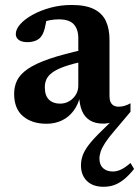

<svg xmlns="http://www.w3.org/2000/svg" viewBox="-20 -474 546 754"><path d="M492.5 -35 427.5 42Q405.5 67.5 393 86.8Q380.5 106 375.5 121Q370.5 136 370.5 149Q370.5 173.5 385 186.5Q399.5 199.5 423 199.5Q438.5 199.5 454.5 192.2Q470.5 185 492.5 166L506.5 189.5Q486 215 466.8 230.5Q447.5 246 428.2 252.8Q409 259.5 386.5 259.5Q344.5 259.5 321.2 236.5Q298 213.5 298 176Q298 156 304.5 137Q311 118 328.5 95Q346 72 378 41L425 -5L430 3Q418.5 7 407.5 9.2Q396.5 11.5 386 11.5Q354 11.5 333.2 -1.2Q312.5 -14 302.2 -38.2Q292 -62.5 291 -95.5L295.5 -98.5Q287 -62.5 268 -37.8Q249 -13 222 -0.5Q195 12 162.5 12Q105.5 12 70.5 -17.5Q35.5 -47 35.5 -105.5Q35.5 -134.5 47.2 -158.5Q59 -182.5 89.5 -203.5Q120 -224.5 174.8 -243.2Q229.5 -262 315.5 -280.5L317 -234.5Q266.5 -224.5 234.8 -213.2Q203 -202 186 -189.5Q169 -177 162.5 -162.8Q156 -148.5 156 -131.5Q156 -98.5 172.2 -82.8Q188.5 -67 216 -67Q236 -67 252.2 -76.8Q268.5 -86.5 278 -102.5Q287.5 -118.5 287.5 -137.5V-324Q287.5 -359 269.8 -378.5Q252 -398 211 -398Q194 -398 176.2 -394.8Q158.5 -391.5 143.5 -385L165.5 -417Q161 -382.5 155.5 -361.8Q150 -341 141.5 -330.5Q133.5 -319.5 119.2 -314Q105 -308.5 87.5 -308.5Q65.5 -308.5 53.8 -317.2Q42 -326 42 -340Q42 -359.5 60 -379.5Q78 -399.5 109 -416.5Q140 -433.5 179.2 -444Q218.5 -454.5 261 -454.5Q317 -454.5 349.8 -437.8Q382.5 -421 396.2 -390.5Q410 -360 410 -318V-96.5Q410 -82.5 414.2 -73.2Q418.5 -64 426.5 -59.5Q434.5 -55 446.5 -55Q456.5 -55 468.5 -58.2Q480.5 -61.5 492.5 -68.5Z"/></svg>

Font: Newsreader 16pt SemiBold
Style: Regular
Weight: 600
Designer: Hugues Gentile
Foundry: Production Type
Version: Version 1.003